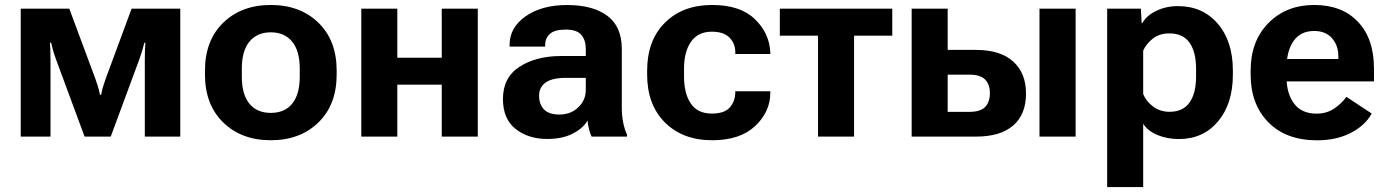

<svg xmlns="http://www.w3.org/2000/svg" viewBox="-20 -550 5581 773"><path d="M63.5 0H183.3V-310.5Q183.3 -339.6 182.5 -353.3Q181.6 -366.9 180.9 -377.9H185.8Q188.5 -366.9 192.3 -352.3Q196 -337.6 205.8 -310.1L320.6 0H425.8L540 -308.6Q551 -339.8 554.7 -353.5Q558.3 -367.2 561 -377.9H565.4Q564.5 -366.9 563.7 -352.7Q563 -338.4 563 -307.1V0H705.8V-515.1H509.8L405.3 -232.4Q394.8 -201.9 392 -190.8Q389.2 -179.7 387 -168H382.6Q380.4 -179.7 377.3 -191.3Q374.3 -202.9 363.8 -233.2L259 -515.1H63.5Z M805.2 -250Q805.2 -128.4 878.8 -56.9Q952.4 14.6 1070.3 14.6Q1188.2 14.6 1261.8 -56.9Q1335.4 -128.4 1335.4 -250V-265.6Q1335.4 -387.2 1261.8 -458.6Q1188.2 -530 1070.3 -530Q952.4 -530 878.8 -458.6Q805.2 -387.2 805.2 -265.6ZM953.6 -273.7Q953.6 -345.5 984.5 -382.7Q1015.4 -419.9 1070.3 -419.9Q1125 -419.9 1155.9 -382.7Q1186.8 -345.5 1186.8 -273.7V-241.9Q1186.8 -169.9 1156.5 -132.7Q1126.2 -95.5 1070.3 -95.5Q1014.4 -95.5 984 -132.7Q953.6 -169.9 953.6 -241.9Z M1434.6 -515.1V0H1579.6V-209H1758.5V0H1903.6V-515.1H1758.5V-317.6H1579.6V-515.1Z M2004.9 -151.6Q2004.9 -70.8 2056.2 -30.6Q2107.4 9.5 2182.9 9.5Q2245.8 9.5 2288.2 -13.3Q2330.6 -36.1 2345.2 -65.2Q2346.9 -47.9 2351.6 -29.5Q2356.2 -11.2 2361.8 0H2504.4V-7.8Q2494.9 -27.6 2489.1 -55.9Q2483.4 -84.2 2483.4 -115.5V-352.8Q2483.4 -443.4 2424.9 -486.6Q2366.5 -529.8 2263.4 -529.8Q2160.9 -529.8 2096.3 -484.5Q2031.7 -439.2 2031.7 -369.9V-362.3H2174.8V-369.9Q2174.8 -395.5 2193.6 -413.2Q2212.4 -430.9 2257.6 -430.9Q2302.7 -430.9 2320.6 -409.4Q2338.4 -387.9 2338.4 -353.5V-324.5H2238.8Q2137.9 -324.2 2071.4 -281.1Q2004.9 -238 2004.9 -151.6ZM2150.4 -164.6Q2150.4 -199.2 2177 -217.9Q2203.6 -236.6 2258.8 -236.6H2338.4V-187.5Q2338.4 -147 2308.2 -117.9Q2278.1 -88.9 2232.2 -88.9Q2189.5 -88.9 2169.9 -109.7Q2150.4 -130.6 2150.4 -164.6Z M2585.4 -250Q2585.4 -128.2 2657.2 -56.8Q2729 14.6 2847.2 14.6Q2959.5 14.6 3020.4 -42.7Q3081.3 -100.1 3081.3 -176.5V-182.6H2940.2V-177.2Q2940.2 -143.8 2918.9 -118.3Q2897.7 -92.8 2845.7 -92.8Q2788.6 -92.8 2761.2 -133.2Q2733.9 -173.6 2733.9 -241.9V-273.7Q2733.9 -341.8 2762.1 -382.1Q2790.3 -422.4 2845.9 -422.4Q2893.3 -422.4 2916.9 -398.6Q2940.4 -374.8 2940.4 -338.9V-332.5H3081.8L3081.1 -341.3Q3076.9 -418 3018.1 -474Q2959.2 -530 2847.2 -530Q2728.8 -530 2657.1 -458.7Q2585.4 -387.5 2585.4 -265.6Z M3119.6 -406.5H3273.4V0H3418.5V-406.5H3572.3V-515.1H3119.6Z M3795.4 -515.1H3650.4V0H3908.7Q4007.8 0 4059.3 -44.8Q4110.8 -89.6 4110.8 -173.3Q4110.8 -255.4 4059.3 -302.2Q4007.8 -349.1 3908.7 -349.1H3795.4ZM3882.8 -249.5Q3927.2 -249.5 3946.3 -229.6Q3965.3 -209.7 3965.3 -175.5Q3965.3 -138.9 3946.2 -119.3Q3927 -99.6 3882.8 -99.6H3795.4V-249.5ZM4165 0H4310.5V-515.1H4165Z M4437.5 203.1H4582.5V-51.5Q4601.3 -22.5 4640.3 -6.3Q4679.2 9.8 4727.1 9.8Q4824 9.8 4883.8 -61.2Q4943.6 -132.1 4943.6 -250V-265.6Q4943.6 -384 4882.7 -454.7Q4821.8 -525.4 4722.4 -525.4Q4674.3 -525.4 4634.6 -506Q4595 -486.6 4579.1 -457H4576.4L4573.2 -515.1H4437.5ZM4582.5 -171.4V-346.2Q4595 -374 4621.6 -394.8Q4648.2 -415.5 4688 -415.5Q4742.7 -415.5 4769 -378.3Q4795.4 -341.1 4795.4 -273.4V-241.9Q4795.4 -174.3 4769 -137.1Q4742.7 -99.9 4688.7 -99.9Q4650.6 -99.9 4622.2 -121.2Q4593.8 -142.6 4582.5 -171.4Z M5015.1 -250Q5015.1 -130.4 5086.4 -57.7Q5157.7 14.9 5282.7 14.9Q5361.6 14.9 5419.8 -15.7Q5478 -46.4 5502.4 -93L5400.6 -160.2Q5381.8 -133.5 5351.6 -113Q5321.3 -92.5 5280 -92.5Q5220.5 -92.5 5189.9 -133.1Q5159.4 -173.6 5159.4 -242.4V-273.4Q5159.4 -344 5187.7 -384.6Q5216.1 -425.3 5270.5 -425.3Q5317.4 -425.3 5342.9 -395.9Q5368.4 -366.5 5368.2 -323.7V-312.5H5114V-222.2H5511.7V-274.2Q5511.7 -394 5447.5 -462Q5383.3 -530 5270.8 -530Q5158.9 -530 5087 -457.5Q5015.1 -385 5015.1 -265.6Z"/></svg>

Font: Roboto Flex
Style: Regular
Weight: 400
Designer: Berlow after Robertson
Foundry: Google
Version: Version 3.200;gftools[0.9.32]